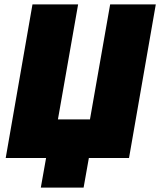

<svg xmlns="http://www.w3.org/2000/svg" viewBox="-20 -720 730 875"><path d="M690 -700H482L390 -176H244L336 -700H128L6 0H190L166 135H361L385 0H568Z"/></svg>

Font: Fixel Text 20240404 Black
Style: Italic
Weight: 900
Width: 4
Italic angle: -10°
Designer: AlfaBravo + MacPaw
Foundry: Kyrylo Tkachov, Marchela Mozhyna, Serhii Makarenko, Maria Weinstein, Zakhar Kryvoshyya
Version: Version 1.211;Glyphs 3.2 (3225)